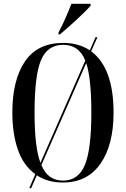

<svg xmlns="http://www.w3.org/2000/svg" viewBox="-20 -951 663 1011"><path d="M288 -770H296Q333 -801 384 -848Q435 -895 457 -921V-931H356Q343 -897 325.5 -857Q308 -817 288 -780ZM134 40H144L174 -28Q230 10 312 10Q440 10 509 -89Q578 -188 578 -358Q578 -593 460 -681L493 -755H483L453 -686Q394 -725 313 -725Q177 -725 111 -627Q45 -529 45 -359Q45 -246 74.5 -162Q104 -78 166 -34ZM193 -94Q162 -174 162 -358Q162 -554 196 -634.5Q230 -715 313 -715Q396 -715 429 -632ZM312 0Q231 0 198 -82L434 -619Q461 -538 461 -358Q461 -163 426.5 -81.5Q392 0 312 0Z"/></svg>

Font: Noto Serif Display Condensed Semi
Style: Regular
Weight: 600
Width: 3
Designer: Monotype Design Team
Foundry: Monotype Imaging Inc.
Version: Version 1.900